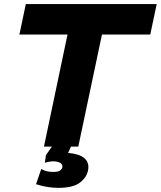

<svg xmlns="http://www.w3.org/2000/svg" viewBox="-20 -723 793 947"><path d="M196.8 0 313 -552.7H75.7L107.4 -703.1H752.9L721.2 -552.7H482.9L366.2 0ZM268.1 203.6Q243.7 203.6 216.1 199.5Q188.5 195.3 157.7 185.5L183.6 110.4Q207 125 242.2 125Q268.1 125 277.3 117.2Q286.6 109.4 287.6 101.1Q289.6 82 264.4 75.2Q239.3 68.4 201.2 79.6L206.5 42L250.5 -20.5H335.4L334.5 -9.8L315.9 31.2Q422.4 40.5 415.5 109.4Q411.1 148.4 376.5 176Q341.8 203.6 268.1 203.6Z"/></svg>

Font: Schibsted Grotesk ExtraBold
Style: Italic
Weight: 800
Italic angle: -12°
Designer: Bakken & Baeck AS, Henrik Kongsvoll
Foundry: Schibsted ASA
Version: Version 1.100; ttfautohint (v1.8.4.7-5d5b);gftools[0.9.25]